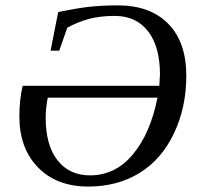

<svg xmlns="http://www.w3.org/2000/svg" viewBox="-20 -682 735 712"><path d="M570.8 -363.8 573.2 -406.2Q573.2 -508.8 529.1 -565.9Q484.9 -623 405.8 -623Q350.6 -623 308.8 -611.6Q267.1 -600.1 229.5 -579.1L199.7 -494.1H167.5L195.8 -637.2Q270.5 -652.8 317.6 -657.5Q364.7 -662.1 417 -662.1Q537.1 -662.1 604 -593.8Q670.9 -525.4 670.9 -401.4Q670.9 -283.7 625 -187.3Q579.1 -90.8 497.3 -40.5Q415.5 9.8 307.1 9.8Q190.4 9.8 121.1 -61Q51.8 -131.8 51.8 -251Q51.8 -312 64 -363.8ZM157.2 -319.8Q149.4 -280.8 149.4 -245.6Q149.4 -143.1 193.4 -87.4Q237.3 -31.7 314 -31.7Q407.7 -31.7 472.7 -109.4Q537.6 -187 564 -319.8Z"/></svg>

Font: Liberation Serif
Style: Italic
Weight: 400
Italic angle: -16.333°
Designer: Steve Matteson
Foundry: Ascender Corporation
Version: Version 2.1.5